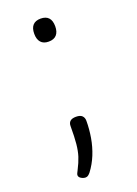

<svg xmlns="http://www.w3.org/2000/svg" viewBox="-136 -577 585 817"><g transform="rotate(-20 156.5 -168.5)"><path d="M156 -415Q133 -415 121 -428.5Q109 -442 109 -467Q109 -493 121 -506Q133 -519 156 -519Q180 -519 192 -506Q204 -493 204 -467Q204 -442 192 -428.5Q180 -415 156 -415ZM106 182Q96 182 86 176Q76 170 76 161Q76 157 78.5 152Q81 147 84 141Q99 112 106.5 88.5Q114 65 117 34.5Q120 4 120 -46Q120 -60 128.5 -67.5Q137 -75 155 -75Q174 -75 182.5 -66.5Q191 -58 191 -44Q191 -6 184.5 32Q178 70 164 104.5Q150 139 128 168Q124 173 118.5 177.5Q113 182 106 182Z"/></g></svg>

Font: Playwrite US Modern ExtraLight
Style: Regular
Weight: 250
Designer: Veronika Burian, José Scaglione
Foundry: TypeTogether
Version: Version 1.003